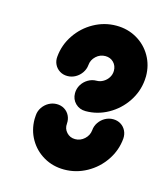

<svg xmlns="http://www.w3.org/2000/svg" viewBox="-86 -590 578 662"><g transform="rotate(15 203.5 -259.0)"><path d="M321.9 -207.8Q337 -207.8 349.1 -200.4Q361.1 -193 367.4 -180.2Q373.7 -167.4 372.6 -152.2Q368.9 -109.6 344.8 -73.9Q320.7 -38.1 283 -17.2Q245.2 3.7 202.6 3.7Q162.2 3.7 129.6 -15.2Q97 -34.1 78.3 -66.5Q59.6 -98.9 59.6 -138.5Q59.6 -143.3 60.4 -152.2Q61.5 -167.4 70.2 -180.2Q78.9 -193 92.2 -200.4Q105.6 -207.8 120.7 -207.8Q135.9 -207.8 148 -200.4Q160 -193 166.3 -180.2Q172.6 -167.4 171.5 -152.2Q169.6 -133.7 181.7 -120.6Q193.7 -107.4 212.2 -107.4Q231.1 -107.4 245.4 -120.6Q259.6 -133.7 261.5 -152.2Q262.6 -167.4 271.3 -180.2Q280 -193 293.3 -200.4Q306.7 -207.8 321.9 -207.8ZM130 -310.7Q114.8 -310.7 102.8 -318.1Q90.7 -325.6 84.4 -338.3Q78.1 -351.1 79.6 -366.3Q83.3 -408.9 107.4 -444.6Q131.5 -480.4 169.1 -501.3Q206.7 -522.2 249.3 -522.2Q289.6 -522.2 322.4 -503.3Q355.2 -484.4 373.9 -451.9Q392.6 -419.3 392.6 -380Q392.6 -375.2 391.9 -366.3Q388.1 -323.7 364.1 -288Q340 -252.2 302.4 -231.1Q264.8 -210 222.2 -210Q200.4 -210 185.7 -224.4Q171.1 -238.9 171.1 -260.4Q171.1 -276.7 179.4 -290.6Q187.8 -304.4 201.9 -312.8Q215.9 -321.1 231.9 -321.1Q244.4 -321.1 255.7 -327.8Q267 -334.4 273.9 -345.6Q280.7 -356.7 280.7 -369.6Q280.7 -387.4 269.1 -399.3Q257.4 -411.1 239.6 -411.1Q220.7 -411.1 206.5 -398Q192.2 -384.8 190.7 -366.3Q189.3 -351.1 180.6 -338.3Q171.9 -325.6 158.5 -318.1Q145.2 -310.7 130 -310.7Z"/></g></svg>

Font: 26F Galaxy Sans Black
Style: Italic
Weight: 900
Italic angle: -5°
Designer: C₂₉H₂₅N₃O₅
Version: Version 1.200